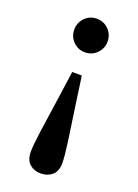

<svg xmlns="http://www.w3.org/2000/svg" viewBox="-135 -554 578 807"><g transform="rotate(20 154.5 -150.0)"><path d="M154 -496Q186 -496 207.5 -474Q229 -452 229 -421Q229 -390 207.5 -368Q186 -346 154 -346Q123 -346 101.5 -368Q80 -390 80 -421Q80 -452 101.5 -474Q123 -496 154 -496ZM154 196Q124 196 104 178.5Q84 161 84 123Q84 96 92.5 33.5Q101 -29 116 -129L133 -250H176L193 -129Q208 -29 216.5 33.5Q225 96 225 123Q225 161 204.5 178.5Q184 196 154 196Z"/></g></svg>

Font: Source Serif Pro Semibold
Style: Regular
Weight: 600
Designer: Frank Grießhammer
Foundry: Adobe Systems Incorporated
Version: Version 1.014;PS Version 1.0;hotconv 1.0.73;makeotf.lib2.5.5